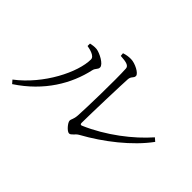

<svg xmlns="http://www.w3.org/2000/svg" viewBox="-111 -961 1222 1222"><g transform="rotate(45 500.0 -350.0)"><path d="M429 -664 431 -642C483 -639 510 -632 511 -608C517 -512 510 -239 506 -181C503 -141 492 -137 492 -120C492 -103 528 -60 547 -60C565 -60 576 -87 600 -100C740 -177 886 -291 973 -410L951 -429C862 -327 722 -218 570 -153C562 -150 556 -152 556 -165C556 -241 565 -527 568 -570C571 -599 590 -599 590 -620C590 -642 529 -674 491 -674C470 -674 454 -672 429 -664ZM237 -537C259 -533 313 -522 313 -492C313 -377 211 -170 50 -48L69 -26C244 -141 334 -298 367 -448C372 -473 390 -477 390 -497C390 -525 323 -560 291 -564C271 -566 250 -562 237 -559Z"/></g></svg>

Font: Noto Serif KR Light
Style: Regular
Weight: 300
Designer: Ryoko NISHIZUKA 西塚涼子 (kana & ideographs); Frank Grießhammer (Latin, Greek & Cyrillic); Wenlong ZHANG 张文龙 (bopomofo); San
Foundry: Adobe
Version: Version 2.001;hotconv 1.1.0;makeotfexe 2.6.0